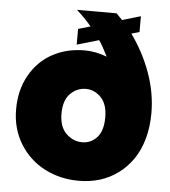

<svg xmlns="http://www.w3.org/2000/svg" viewBox="-53 -788 747 843"><g transform="rotate(5 320.5 -366.5)"><path d="M301.8 -565.9Q349.6 -565.9 399.9 -546.9Q378.4 -590.3 360.8 -616.2L264.2 -587.9V-657.2L317.9 -672.9Q285.6 -710.9 252 -740.2H426.8Q445.3 -721.7 453.1 -712.9L534.2 -736.8V-667L499 -657.2Q554.2 -580.6 585.7 -493.2Q617.2 -405.8 617.2 -316.9Q617.2 -254.9 602.3 -202.4Q587.4 -149.9 560.5 -111.6Q533.7 -73.2 497.1 -46.4Q460.4 -19.5 417 -6.3Q373.5 6.8 325.2 6.8Q243.2 6.8 175 -28.1Q106.9 -63 65.4 -129.6Q23.9 -196.3 23.9 -282.2Q23.9 -368.2 61.3 -433.6Q98.6 -499 161.4 -532.5Q224.1 -565.9 301.8 -565.9ZM325.2 -163.1Q363.8 -163.1 390.4 -192.1Q417 -221.2 417 -280.8Q417 -338.9 388.2 -368.4Q359.4 -397.9 321.8 -397.9Q282.2 -397.9 253.2 -368.7Q224.1 -339.4 224.1 -280.8Q224.1 -222.2 254.9 -192.6Q285.6 -163.1 325.2 -163.1Z"/></g></svg>

Font: Poppins ExtraBold
Style: Regular
Weight: 800
Designer: Ninad Kale (Devanagari), Jonny Pinhorn (Latin)
Foundry: Indian Type Foundry
Version: Version 3.200;PS 1.000;hotconv 16.6.54;makeotf.lib2.5.65590